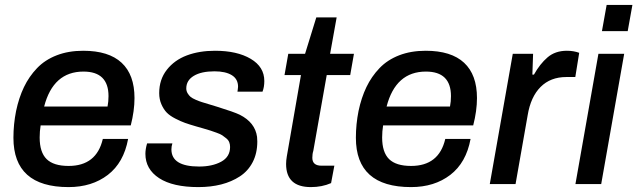

<svg xmlns="http://www.w3.org/2000/svg" viewBox="-20 -743 2573 775"><path d="M256.8 12.2Q34.2 12.2 34.2 -187Q34.2 -241.2 44.9 -294.9Q56.2 -348.6 76.7 -391.4Q97.2 -434.1 129.4 -467.8Q161.6 -501.5 209 -519.8Q256.3 -538.1 315.9 -538.1Q418.9 -538.1 470.9 -489.7Q522.9 -441.4 522.9 -347.2Q522.9 -295.9 507.8 -236.8H144Q140.1 -212.9 140.1 -188Q140.1 -128.4 168.2 -100.8Q196.3 -73.2 256.8 -73.2Q369.6 -73.2 395 -182.1H497.1Q479.5 -86.4 415.3 -37.1Q351.1 12.2 256.8 12.2ZM158.2 -313H414.1Q418 -333 418 -355Q418 -454.1 316.9 -454.1Q194.8 -454.1 158.2 -313Z M780.8 12.2Q677.7 12.2 622.3 -23.9Q566.9 -60.1 566.9 -122.1Q566.9 -141.1 573.7 -164.1H675.8Q671.9 -152.3 671.9 -140.1Q671.9 -70.8 783.7 -70.8Q836.9 -70.8 872.8 -90.3Q908.7 -109.9 908.7 -149.9Q908.7 -160.2 905.3 -168.9Q901.9 -177.7 893.1 -184.8Q884.3 -191.9 877.2 -196.8Q870.1 -201.7 854.2 -207.3Q838.4 -212.9 829.8 -215.8Q821.3 -218.8 800.5 -224.6Q779.8 -230.5 771.5 -232.9Q744.6 -240.7 727.3 -246.8Q710 -252.9 688 -264.2Q666 -275.4 653.3 -288.3Q640.6 -301.3 631.6 -321.8Q622.6 -342.3 622.6 -367.2Q622.6 -421.9 653.3 -461.2Q684.1 -500.5 734.1 -519.3Q784.2 -538.1 847.7 -538.1Q937 -538.1 991.9 -505.6Q1046.9 -473.1 1046.9 -416Q1046.9 -391.6 1039.6 -373H938.5Q939 -376 939.9 -383.1Q940.9 -390.1 940.9 -393.1Q940.9 -423.8 915.8 -439.5Q890.6 -455.1 845.7 -455.1Q792.5 -455.1 762.2 -436.8Q731.9 -418.5 731.9 -386.2Q731.9 -375.5 737.3 -366.5Q742.7 -357.4 749.5 -351.8Q756.3 -346.2 770.5 -340.1Q784.7 -334 795.2 -330.8Q805.7 -327.6 825.7 -321.5Q845.7 -315.4 856.9 -312Q924.8 -291 947.8 -279.8Q1009.8 -248.5 1017.6 -190.4Q1018.6 -181.6 1018.6 -171.9Q1018.6 -124.5 1000 -88.6Q981.4 -52.7 948.2 -31Q915 -9.3 872.8 1.5Q830.6 12.2 780.8 12.2Z M1234.9 12.2Q1134.8 12.2 1134.8 -81.1Q1134.8 -94.7 1137.7 -111.8L1194.8 -439.9H1128.4L1143.6 -525.9H1211.4L1256.8 -672.9H1338.9L1312.5 -525.9H1408.7L1393.6 -439.9H1298.8L1244.6 -133.8Q1240.7 -122.1 1240.7 -106Q1240.7 -74.2 1277.8 -74.2H1329.6L1316.4 -3.9Q1279.8 12.2 1234.9 12.2Z M1639.2 12.2Q1416.5 12.2 1416.5 -187Q1416.5 -241.2 1427.2 -294.9Q1438.5 -348.6 1459 -391.4Q1479.5 -434.1 1511.7 -467.8Q1543.9 -501.5 1591.3 -519.8Q1638.7 -538.1 1698.2 -538.1Q1801.3 -538.1 1853.3 -489.7Q1905.3 -441.4 1905.3 -347.2Q1905.3 -295.9 1890.1 -236.8H1526.4Q1522.5 -212.9 1522.5 -188Q1522.5 -128.4 1550.5 -100.8Q1578.6 -73.2 1639.2 -73.2Q1752 -73.2 1777.3 -182.1H1879.4Q1861.8 -86.4 1797.6 -37.1Q1733.4 12.2 1639.2 12.2ZM1540.5 -313H1796.4Q1800.3 -333 1800.3 -355Q1800.3 -454.1 1699.2 -454.1Q1577.1 -454.1 1540.5 -313Z M1957 0 2049.8 -525.9H2131.8L2128.9 -441.9H2135.3Q2159.2 -484.9 2190.2 -511.5Q2221.2 -538.1 2268.1 -538.1Q2295.9 -538.1 2317.9 -529.8L2302.2 -432.1H2266.1Q2202.1 -432.1 2162.1 -392.1Q2122.1 -352.1 2109.9 -277.8L2061 0Z M2409.7 -617.2 2428.7 -723.1H2532.7L2513.7 -617.2ZM2302.7 0 2395.5 -525.9H2499.5L2406.7 0Z"/></svg>

Font: Archivo Medium
Style: Italic
Weight: 500
Italic angle: -10°
Designer: Hector Gatti
Foundry: Omnibus-Type
Version: Version 2.001